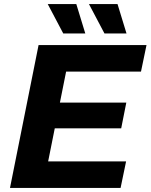

<svg xmlns="http://www.w3.org/2000/svg" viewBox="-20 -921 738 941"><path d="M262 -418H599L574 -292H237ZM216 -130H598L571 0H29L169 -700H698L671 -570H304ZM492 -757 416 -901H556L600 -757ZM290 -757 214 -901H354L398 -757Z"/></svg>

Font: Montserrat Thin
Style: Bold Italic
Weight: 700
Italic angle: -11.3°
Version: Version 9.000